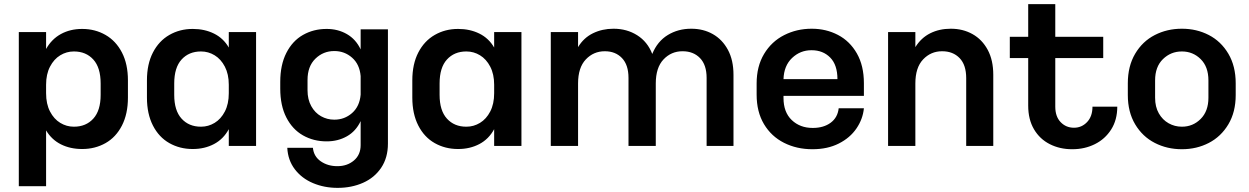

<svg xmlns="http://www.w3.org/2000/svg" viewBox="-20 -716 6045 929"><path d="M599 -327V-244Q599 -165 570 -108.5Q541 -52 490.5 -23.5Q440 5 378 5H377Q320 5 275 -17.5Q230 -40 203 -85V185H71V-561H203V-479Q230 -527 275 -551.5Q320 -576 377 -576H378Q440 -576 490.5 -547Q541 -518 570 -462Q599 -406 599 -327ZM338 -467H337Q302 -467 271.5 -448.5Q241 -430 222 -393.5Q203 -357 203 -306V-265Q203 -213 222 -176.5Q241 -140 271.5 -121.5Q302 -103 337 -103H338Q396 -103 431.5 -142Q467 -181 467 -257V-312Q467 -389 431.5 -428Q396 -467 338 -467Z M1219 -561V-10H1087V-91Q1061 -43 1015.5 -19Q970 5 913 5H912Q850 5 799.5 -23.5Q749 -52 720 -108.5Q691 -165 691 -244V-327Q691 -406 720 -462Q749 -518 799.5 -547Q850 -576 912 -576H913Q970 -576 1015.5 -553.5Q1061 -531 1087 -486V-561ZM1087 -265V-306Q1087 -357 1068 -393.5Q1049 -430 1018.5 -448.5Q988 -467 953 -467H952Q894 -467 858.5 -428Q823 -389 823 -312V-257Q823 -181 858.5 -142Q894 -103 952 -103H953Q988 -103 1018.5 -121.5Q1049 -140 1068 -176.5Q1087 -213 1087 -265Z M1857 -574V-21Q1857 47 1824.5 95.5Q1792 144 1736.5 168.5Q1681 193 1614 193H1613Q1549 193 1494.5 170Q1440 147 1406.5 103Q1373 59 1370 -1H1494Q1498 41 1532 64.5Q1566 88 1612 88H1613Q1660 88 1692.5 60.5Q1725 33 1725 -14V-130Q1702 -81 1658.5 -56.5Q1615 -32 1561 -32H1560Q1497 -32 1446 -61Q1395 -90 1365.5 -147.5Q1336 -205 1336 -287V-320Q1336 -402 1365.5 -460Q1395 -518 1446 -547Q1497 -576 1560 -576H1561Q1615 -576 1658.5 -551Q1702 -526 1725 -477V-574ZM1725 -258V-348Q1720 -405 1683.5 -437Q1647 -469 1598 -469H1597Q1544 -469 1506 -432Q1468 -395 1468 -329V-279Q1468 -235 1486 -202.5Q1504 -170 1533.5 -153.5Q1563 -137 1597 -137H1598Q1647 -137 1683.5 -169Q1720 -201 1725 -258Z M2503 -561V-10H2371V-91Q2345 -43 2299.5 -19Q2254 5 2197 5H2196Q2134 5 2083.5 -23.5Q2033 -52 2004 -108.5Q1975 -165 1975 -244V-327Q1975 -406 2004 -462Q2033 -518 2083.5 -547Q2134 -576 2196 -576H2197Q2254 -576 2299.5 -553.5Q2345 -531 2371 -486V-561ZM2371 -265V-306Q2371 -357 2352 -393.5Q2333 -430 2302.5 -448.5Q2272 -467 2237 -467H2236Q2178 -467 2142.5 -428Q2107 -389 2107 -312V-257Q2107 -181 2142.5 -142Q2178 -103 2236 -103H2237Q2272 -103 2302.5 -121.5Q2333 -140 2352 -176.5Q2371 -213 2371 -265Z M2645 -561H2777V-488Q2804 -533 2849 -555Q2894 -577 2948 -577H2949Q3013 -577 3063 -545.5Q3113 -514 3136 -455Q3161 -516 3211 -546.5Q3261 -577 3324 -577H3325Q3383 -577 3429 -551Q3475 -525 3502 -475Q3529 -425 3529 -354V-10H3399V-339Q3399 -402 3367 -435Q3335 -468 3283 -468H3282Q3228 -468 3190.5 -428.5Q3153 -389 3153 -312V-10H3021V-339Q3021 -402 2989.5 -435Q2958 -468 2907 -468H2906Q2852 -468 2814.5 -428.5Q2777 -389 2777 -312V-10H2645Z M4160 -313V-252H3771V-242Q3771 -173 3811 -135Q3851 -97 3912 -97H3913Q3965 -97 3999 -122Q4033 -147 4038 -192H4160Q4155 -140 4124 -94.5Q4093 -49 4038.5 -21.5Q3984 6 3912 6H3910Q3835 6 3773.5 -25Q3712 -56 3676.5 -115.5Q3641 -175 3641 -258V-312Q3641 -395 3677 -455Q3713 -515 3774 -546Q3835 -577 3907 -577H3908Q3977 -577 4034.5 -547Q4092 -517 4126 -457.5Q4160 -398 4160 -313ZM3771 -333H4032Q4032 -402 3997 -437.5Q3962 -473 3907 -473H3906Q3852 -473 3812.5 -435.5Q3773 -398 3771 -333Z M4786 -354V-10H4655V-338Q4655 -402 4623 -435Q4591 -468 4539 -468H4538Q4484 -468 4446.5 -428.5Q4409 -389 4409 -312V-10H4277V-561H4409V-488Q4437 -533 4481 -555Q4525 -577 4580 -577H4581Q4639 -577 4685.5 -551Q4732 -525 4759 -475Q4786 -425 4786 -354Z M5169 6H5167Q5108 6 5059.5 -18.5Q5011 -43 4983 -90.5Q4955 -138 4955 -205V-435H4866V-538H4955V-696H5086V-538H5318V-435H5086V-200Q5086 -152 5112 -125Q5138 -98 5176 -98H5177Q5214 -98 5240 -125.5Q5266 -153 5266 -200H5386Q5386 -136 5356.5 -89.5Q5327 -43 5277.5 -18.5Q5228 6 5169 6Z M5437 -256V-313Q5437 -396 5472.5 -456Q5508 -516 5567.5 -546.5Q5627 -577 5698 -577H5699Q5770 -577 5829 -546.5Q5888 -516 5923.5 -456Q5959 -396 5959 -313V-256Q5959 -174 5923.5 -114.5Q5888 -55 5829 -24.5Q5770 6 5699 6H5698Q5627 6 5567.5 -24.5Q5508 -55 5472.5 -114.5Q5437 -174 5437 -256ZM5827 -243V-327Q5827 -393 5789.5 -430Q5752 -467 5699 -467H5698Q5645 -467 5607 -430Q5569 -393 5569 -327V-243Q5569 -199 5587 -167.5Q5605 -136 5634.5 -119.5Q5664 -103 5698 -103H5699Q5752 -103 5789.5 -140.5Q5827 -178 5827 -243Z"/></svg>

Font: 카카오 큰글씨 ExtraBold
Style: Regular
Weight: 800
Designer: Park Young-rak; Lee Sang-min; Kim Jung-jin; Min Bon; Park Min-gyu;
Foundry: Kakao Corporation
Version: Version 2.003